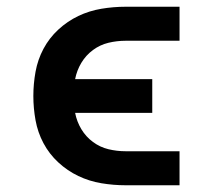

<svg xmlns="http://www.w3.org/2000/svg" viewBox="-20 -550 640 570"><path d="M353 0Q317 0 281 -6Q245 -12 212.5 -27.5Q180 -43 153 -68Q126 -93 109 -125Q92 -157 85.5 -193Q79 -229 79 -265Q79 -301 85.5 -337Q92 -373 109 -405Q126 -437 153 -462Q180 -487 212.5 -502.5Q245 -518 281 -524Q317 -530 353 -530H513V-429H353Q327 -429 302 -423Q277 -417 256 -401.5Q235 -386 221.5 -363.5Q208 -341 203 -315H432V-215H203Q208 -189 221.5 -166.5Q235 -144 256 -128.5Q277 -113 302 -107Q327 -101 353 -101H513V0Z"/></svg>

Font: Iosevka Curly Slab Extended
Style: Bold
Weight: 700
Width: 7
Monospace: yes
Designer: Belleve Invis
Foundry: Belleve Invis
Version: Version 11.1.0; ttfautohint (v1.8.3)